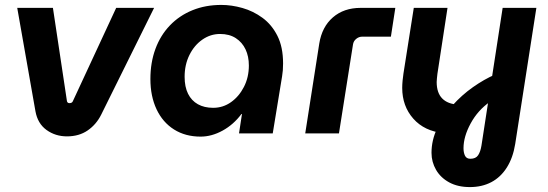

<svg xmlns="http://www.w3.org/2000/svg" viewBox="-20 -542 2226 780"><path d="M252 12Q205 12 169 -14Q133 -40 124 -90L50 -510H195L252 -131Q253 -127 255.5 -125Q258 -123 262 -123Q273 -123 276 -131L452 -510H606L391 -76Q371 -36 336 -12Q301 12 252 12Z M795 13Q733 13 687 -16Q641 -45 616 -98Q591 -151 591 -221Q591 -288 611.5 -343.5Q632 -399 670.5 -439Q709 -479 762 -500.5Q815 -522 879 -522Q921 -522 965 -509.5Q1009 -497 1046.5 -469.5Q1084 -442 1107 -396.5Q1130 -351 1130 -284Q1130 -269 1129 -256.5Q1128 -244 1126 -232L1088 0H951L963 -79H961Q929 -36 884.5 -11.5Q840 13 795 13ZM846 -104Q886 -104 918.5 -127Q951 -150 971 -189Q991 -228 991 -276Q991 -313 977.5 -341.5Q964 -370 938 -387Q912 -404 874 -404Q835 -404 802 -381Q769 -358 749.5 -318.5Q730 -279 730 -230Q730 -189 744 -161Q758 -133 784 -118.5Q810 -104 846 -104Z M1220 0 1277 -365Q1288 -433 1332.5 -471.5Q1377 -510 1445 -510H1586L1568 -393H1451Q1438 -393 1427 -384Q1416 -375 1414 -361L1357 0Z M1889 218Q1840 218 1805 199Q1770 180 1751.5 148Q1733 116 1733 79Q1733 27 1756.5 -22Q1780 -71 1818 -113.5Q1856 -156 1901.5 -188Q1947 -220 1991 -239L1971 -129Q1921 -94 1892 -40.5Q1863 13 1863 60Q1863 78 1869 90.5Q1875 103 1891 103Q1913 103 1922.5 88.5Q1932 74 1936 49L2022 -510H2159L2073 43Q2064 99 2039 138.5Q2014 178 1976 198Q1938 218 1889 218ZM1783 -1Q1704 -9 1659 -60Q1614 -111 1614 -185Q1614 -198 1615.5 -214.5Q1617 -231 1619 -243L1661 -510H1798L1757 -242Q1756 -232 1755 -223.5Q1754 -215 1754 -209Q1754 -165 1776.5 -142Q1799 -119 1842 -117Z"/></svg>

Font: MuseoModerno Thin SemiBold
Style: Italic
Weight: 600
Italic angle: -9°
Version: Version 1.003